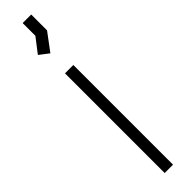

<svg xmlns="http://www.w3.org/2000/svg" viewBox="-255 -675 651 651"><g transform="rotate(-45 70.0 -350.0)"><path d="M50 0V-478H90V0ZM29 -587 69 -639V-700H110V-624L63 -561Z"/></g></svg>

Font: Turret Road Light
Style: Regular
Weight: 300
Designer: Noponies
Foundry: Noponies
Version: Version 1.001; ttfautohint (v1.8)